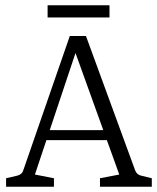

<svg xmlns="http://www.w3.org/2000/svg" viewBox="-20 -706 595 726"><path d="M140 -214H390L405 -176H128ZM491 -62Q497 -46 513 -42L554 -32V0H358V-32L431 -46L252 -543H278L112 -46L184 -32V0H3V-32L46 -42Q64 -47 68 -62L244 -570H305ZM160 -686H394V-640H160Z"/></svg>

Font: Rasa Light
Style: Regular
Weight: 300
Designer: Anna Giedrys (Yrsa+Rasa design), David Brezina (Yrsa art-direction, Rasa art-direction, design)
Foundry: Rosetta Type Foundry
Version: Version 2.004